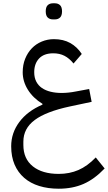

<svg xmlns="http://www.w3.org/2000/svg" viewBox="-20 -843 656 1167"><path d="M337 304Q272 304 218.5 287.5Q165 271 127 238Q89 205 68.5 157Q48 109 48 46Q48 -35 97.5 -101.5Q147 -168 238 -207V-212Q181 -247 149.5 -297.5Q118 -348 118 -404Q118 -449 133 -486Q148 -523 173.5 -549.5Q199 -576 234 -590.5Q269 -605 308 -605Q365 -605 407 -581.5Q449 -558 477 -515L427 -457Q401 -489 371.5 -504Q342 -519 304 -519Q247 -519 217.5 -487.5Q188 -456 188 -404Q188 -371 200.5 -347Q213 -323 235 -308Q257 -293 287.5 -285.5Q318 -278 354 -278Q396 -278 441 -287L522 -302L537 -224L405 -196Q260 -165 191 -113.5Q122 -62 122 18V38Q122 122 179.5 168Q237 214 337 214Q402 214 456.5 190.5Q511 167 562 114L616 181Q554 246 487.5 275Q421 304 337 304ZM302 -725Q282 -725 270 -736.5Q258 -748 258 -774Q258 -800 270 -811.5Q282 -823 302 -823H313Q333 -823 345 -811.5Q357 -800 357 -774Q357 -748 345 -736.5Q333 -725 313 -725Z"/></svg>

Font: IBM Plex Sans Arabic
Style: Regular
Weight: 400
Designer: Mike Abbink, Paul van der Laan, Pieter van Rosmalen, Wael Morcos, Khajak Apelian
Foundry: Bold Monday
Version: Version 1.1